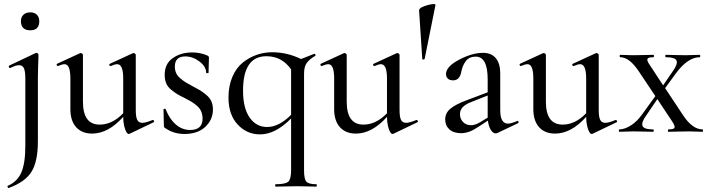

<svg xmlns="http://www.w3.org/2000/svg" viewBox="-20 -661 3554 963"><path d="M132 -509Q85 -509 85 -555Q85 -575 97.5 -587Q110 -599 132 -599Q153 -599 165 -587Q177 -575 177 -555Q177 -509 132 -509ZM173 -386Q173 -382 172.5 -366Q172 -350 171 -323.5Q170 -297 170 -268V48Q170 149 138 200.5Q106 252 23 282Q21 283 18.5 277.5Q16 272 19 271Q67 250 87 204Q107 158 107 71V-267Q107 -303 100 -318.5Q93 -334 76 -334Q59 -334 32 -320Q29 -319 26.5 -321.5Q24 -324 24 -327.5Q24 -331 26 -332L159 -395L163 -396Q167 -396 170 -392.5Q173 -389 173 -386Z M745 -59Q748 -60 750.5 -57.5Q753 -55 753 -52Q753 -49 751 -48L630 10Q628 11 626 11Q620 11 614 1.5Q608 -8 603 -28.5Q598 -49 598 -75Q523 9 442 9Q391 9 362 -23Q333 -55 333 -114V-267Q333 -339 304 -339Q292 -339 271 -330Q269 -329 266.5 -331.5Q264 -334 264 -337Q264 -340 266 -341L381 -394L385 -395Q388 -395 392 -392Q396 -389 396 -386V-151Q396 -36 480 -36Q543 -36 598 -93V-267Q598 -339 568 -339Q556 -339 536 -330Q533 -329 530.5 -331.5Q528 -334 528 -337Q528 -340 531 -341L646 -394Q648 -395 650 -395Q653 -395 657 -392Q661 -389 661 -386V-109Q661 -74 668.5 -59.5Q676 -45 694 -45Q711 -45 745 -59Z M857 -327Q857 -309 863.5 -294.5Q870 -280 885 -267.5Q900 -255 911.5 -248Q923 -241 945 -229Q972 -215 983.5 -208Q995 -201 1013.5 -186Q1032 -171 1040 -153Q1048 -135 1048 -112Q1048 -61 1010 -25Q972 11 905 11Q851 11 808 -19Q802 -22 802 -30L800 -112Q800 -115 805 -115.5Q810 -116 811 -113Q830 -64 862 -36.5Q894 -9 934 -9Q965 -9 981 -24Q997 -39 996 -69Q995 -89 988 -104.5Q981 -120 965.5 -132.5Q950 -145 938.5 -152Q927 -159 905 -170Q880 -182 868 -189.5Q856 -197 838.5 -211Q821 -225 813.5 -243.5Q806 -262 806 -286Q806 -341 846.5 -369.5Q887 -398 944 -398Q984 -398 1019 -383Q1028 -379 1028 -372Q1028 -362 1027 -336.5Q1026 -311 1026 -296Q1026 -294 1020 -294Q1014 -294 1014 -296Q1014 -327 980.5 -352.5Q947 -378 909 -378Q857 -378 857 -327Z M1567 263Q1569 263 1569 269Q1569 275 1567 275Q1556 275 1524 274Q1492 273 1473 273Q1451 273 1414.5 274Q1378 275 1363 275Q1360 275 1360 269Q1360 263 1363 263Q1412 263 1426 250Q1440 237 1440 194V-67Q1362 13 1284 13Q1218 13 1172 -36.5Q1126 -86 1126 -172Q1126 -230 1145.5 -275.5Q1165 -321 1197.5 -347Q1230 -373 1267.5 -386Q1305 -399 1345 -399Q1420 -399 1490 -365L1556 -391Q1560 -392 1562 -387.5Q1564 -383 1561 -381Q1531 -363 1518 -344.5Q1505 -326 1505 -291V194Q1505 237 1516.5 250Q1528 263 1567 263ZM1320 -24Q1379 -24 1440 -85V-313Q1394 -379 1316 -379Q1199 -379 1199 -206Q1199 -119 1232 -71.5Q1265 -24 1320 -24Z M2068 -59Q2071 -60 2073.5 -57.5Q2076 -55 2076 -52Q2076 -49 2074 -48L1953 10Q1951 11 1949 11Q1943 11 1937 1.5Q1931 -8 1926 -28.5Q1921 -49 1921 -75Q1846 9 1765 9Q1714 9 1685 -23Q1656 -55 1656 -114V-267Q1656 -339 1627 -339Q1615 -339 1594 -330Q1592 -329 1589.5 -331.5Q1587 -334 1587 -337Q1587 -340 1589 -341L1704 -394L1708 -395Q1711 -395 1715 -392Q1719 -389 1719 -386V-151Q1719 -36 1803 -36Q1866 -36 1921 -93V-267Q1921 -339 1891 -339Q1879 -339 1859 -330Q1856 -329 1853.5 -331.5Q1851 -334 1851 -337Q1851 -340 1854 -341L1969 -394Q1971 -395 1973 -395Q1976 -395 1980 -392Q1984 -389 1984 -386V-109Q1984 -74 1991.5 -59.5Q1999 -45 2017 -45Q2034 -45 2068 -59Z M2098 -365 2082 -608Q2081 -624 2127 -636Q2166 -646 2164 -635L2110 -366Q2110 -365 2107 -363.5Q2104 -362 2101 -362.5Q2098 -363 2098 -365Z M2574 -54Q2579 -56 2580.5 -50.5Q2582 -45 2578 -43L2475 6Q2471 8 2466 8Q2453 8 2442 -9Q2431 -26 2427 -56L2378 -24Q2333 7 2293 7Q2255 7 2234 -12Q2213 -31 2213 -62Q2213 -94 2238.5 -115.5Q2264 -137 2320 -158L2426 -198V-263Q2426 -377 2366 -377Q2333 -377 2316 -354Q2299 -331 2294 -302Q2286 -258 2253 -258Q2235 -258 2226 -267Q2217 -276 2217 -289Q2217 -327 2282.5 -361.5Q2348 -396 2403 -396Q2444 -396 2466.5 -369.5Q2489 -343 2489 -293V-108Q2489 -41 2528 -41Q2543 -41 2574 -54ZM2388 -48 2426 -71V-78V-182L2343 -149Q2287 -128 2287 -89Q2287 -65 2302.5 -49Q2318 -33 2343 -33Q2363 -33 2388 -48Z M3067 -59Q3070 -60 3072.5 -57.5Q3075 -55 3075 -52Q3075 -49 3073 -48L2952 10Q2950 11 2948 11Q2942 11 2936 1.5Q2930 -8 2925 -28.5Q2920 -49 2920 -75Q2845 9 2764 9Q2713 9 2684 -23Q2655 -55 2655 -114V-267Q2655 -339 2626 -339Q2614 -339 2593 -330Q2591 -329 2588.5 -331.5Q2586 -334 2586 -337Q2586 -340 2588 -341L2703 -394L2707 -395Q2710 -395 2714 -392Q2718 -389 2718 -386V-151Q2718 -36 2802 -36Q2865 -36 2920 -93V-267Q2920 -339 2890 -339Q2878 -339 2858 -330Q2855 -329 2852.5 -331.5Q2850 -334 2850 -337Q2850 -340 2853 -341L2968 -394Q2970 -395 2972 -395Q2975 -395 2979 -392Q2983 -389 2983 -386V-109Q2983 -74 2990.5 -59.5Q2998 -45 3016 -45Q3033 -45 3067 -59Z M3504 -12Q3506 -12 3506 -6Q3506 0 3504 0Q3493 0 3471 -1Q3449 -2 3438 -2Q3413 -2 3378.5 -1Q3344 0 3332 0Q3330 0 3330 -6Q3330 -12 3332 -12Q3359 -12 3363 -20Q3367 -28 3352 -51L3277 -164L3222 -83Q3196 -48 3202.5 -30Q3209 -12 3256 -12Q3259 -12 3259 -6Q3259 0 3256 0Q3242 0 3211 -1Q3180 -2 3156 -2Q3141 -2 3120 -1Q3099 0 3086 0Q3084 0 3084 -6Q3084 -12 3086 -12Q3113 -12 3144.5 -32Q3176 -52 3202 -89L3267 -179L3184 -303Q3137 -374 3091 -374Q3088 -374 3088 -380Q3088 -386 3091 -386Q3100 -386 3121.5 -385Q3143 -384 3153 -384Q3177 -384 3211.5 -385Q3246 -386 3258 -386Q3260 -386 3260 -380Q3260 -374 3258 -374Q3232 -374 3227.5 -366Q3223 -358 3239 -335L3306 -233L3354 -303Q3380 -339 3373.5 -356.5Q3367 -374 3319 -374Q3317 -374 3317 -380Q3317 -386 3319 -386Q3333 -386 3364 -385Q3395 -384 3420 -384Q3435 -384 3456 -385Q3477 -386 3490 -386Q3492 -386 3492 -380Q3492 -374 3490 -374Q3431 -374 3373 -297L3316 -219L3406 -83Q3453 -12 3504 -12Z"/></svg>

Font: Cormorant Garamond Book
Style: Regular
Weight: 500
Designer: Christian Thalmann (Catharsis Fonts)
Version: Version 1.000;PS 002.000;hotconv 1.0.88;makeotf.lib2.5.64775